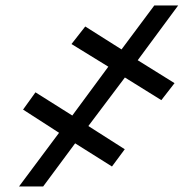

<svg xmlns="http://www.w3.org/2000/svg" viewBox="-20 -675 695 695"><path d="M432.1 -394.5 299.8 -218.8 431.6 -134.8 385.3 -72.3 252 -156.2 136.2 0H48.8L193.8 -194.3L63.5 -278.3L108.4 -340.8L241.7 -256.8L372.1 -433.6L238.8 -515.6L288.6 -579.1L419.9 -496.1L538.6 -655.3H625L478.5 -457L611.8 -374L564 -312.5Z"/></svg>

Font: Inter 24pt
Style: Bold Italic
Weight: 700
Italic angle: -9.3988°
Version: Version 4.001;git-66647c0bb